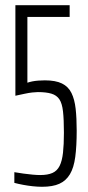

<svg xmlns="http://www.w3.org/2000/svg" viewBox="-20 -708 338 736"><path d="M141 8Q125 8 106 6Q87 4 68.5 0.5Q50 -3 35 -7V-48Q52 -45 70.5 -42.5Q89 -40 105.5 -38.5Q122 -37 134 -37Q163 -37 181 -45Q199 -53 208.5 -72Q218 -91 221.5 -122.5Q225 -154 225 -199Q225 -250 221.5 -281Q218 -312 207.5 -327.5Q197 -343 177 -349Q157 -355 125 -355Q117 -355 103.5 -353.5Q90 -352 74 -348.5Q58 -345 39 -341V-688H247V-643H85V-391Q94 -394 104 -396Q114 -398 126.5 -399Q139 -400 152 -400Q193 -400 217.5 -388Q242 -376 254 -351.5Q266 -327 270 -291Q274 -255 274 -207Q274 -148 268.5 -106.5Q263 -65 248 -40Q233 -15 207.5 -3.5Q182 8 141 8Z"/></svg>

Font: Saira UltraCondensed Light
Style: Regular
Weight: 300
Width: 1
Designer: Hector Gatti with collaboration of the Omnibus-Type team
Foundry: Omnibus-Type
Version: Version 1.101